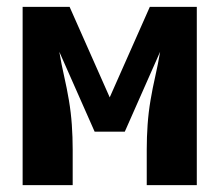

<svg xmlns="http://www.w3.org/2000/svg" viewBox="-20 -540 640 560"><path d="M46 0V-520H183L300 -256L417 -520H554V0H408V-104Q408 -140 410.5 -176Q413 -212 419 -247.5Q425 -283 433 -318Q441 -353 447 -389L344 -156H256L153 -389Q159 -353 167 -318Q175 -283 181 -247.5Q187 -212 189.5 -176Q192 -140 192 -104V0Z"/></svg>

Font: Iosevka SS04 Heavy Extended
Style: Regular
Weight: 900
Width: 7
Monospace: yes
Designer: Belleve Invis
Foundry: Belleve Invis
Version: Version 19.0.0; ttfautohint (v1.8.4)